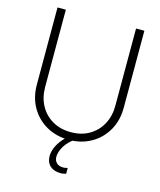

<svg xmlns="http://www.w3.org/2000/svg" viewBox="-131 -791 911 1091"><g transform="rotate(15 325.0 -245.5)"><path d="M326 12Q253 12 195 -20.5Q137 -53 103.5 -111Q70 -169 70 -245V-698H119V-245Q119 -182 145 -134.5Q171 -87 217.5 -60Q264 -33 326 -33Q388 -33 434 -60Q480 -87 506 -134.5Q532 -182 532 -245V-698H581V-245Q581 -169 547.5 -111Q514 -53 456.5 -20.5Q399 12 326 12ZM362 202Q354 204 347 205.5Q340 207 329 207Q290 207 267.5 186Q245 165 245 129Q245 105 256 78.5Q267 52 288.5 26.5Q310 1 340 -18L364 0Q324 26 303.5 60Q283 94 283 123Q283 145 297 158.5Q311 172 335 172Q344 172 350 170.5Q356 169 362 168Z"/></g></svg>

Font: Azeret Mono Thin
Style: Regular
Weight: 100
Designer: Martin Vácha
Foundry: Displaay
Version: Version 1.002